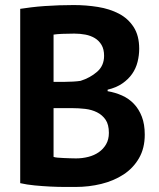

<svg xmlns="http://www.w3.org/2000/svg" viewBox="-20 -730 631 760"><path d="M531 -537Q531 -511 524.5 -485Q518 -459 503 -437.5Q488 -416 464 -399.5Q440 -383 406 -375V-369Q436 -364 463 -352Q490 -340 510 -319Q530 -298 541.5 -268Q553 -238 553 -197Q553 -143 530 -103.5Q507 -64 468.5 -39Q430 -14 381 -2Q332 10 280 10Q263 10 236.5 10Q210 10 179.5 8.5Q149 7 117.5 4Q86 1 60 -5V-695Q79 -698 103.5 -701Q128 -704 156 -706Q184 -708 213.5 -709Q243 -710 272 -710Q321 -710 367.5 -702.5Q414 -695 450.5 -676Q487 -657 509 -623Q531 -589 531 -537ZM281 -103Q306 -103 329.5 -109Q353 -115 371 -127.5Q389 -140 400 -159Q411 -178 411 -204Q411 -237 398 -256Q385 -275 364 -285.5Q343 -296 317 -299Q291 -302 265 -302H192V-109Q197 -107 208 -106Q219 -105 231.5 -104.5Q244 -104 257.5 -103.5Q271 -103 281 -103ZM236 -406Q250 -406 268.5 -407Q287 -408 299 -410Q337 -422 364.5 -446Q392 -470 392 -509Q392 -535 382 -552Q372 -569 355.5 -579Q339 -589 318 -593Q297 -597 274 -597Q248 -597 226 -596Q204 -595 192 -593V-406Z"/></svg>

Font: PTSans
Style: Bold
Weight: 700
Designer: A.Korolkova, O.Umpeleva, V.Yefimov
Foundry: ParaType Ltd
Version: Version 2.003W OFL